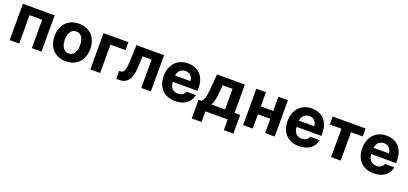

<svg xmlns="http://www.w3.org/2000/svg" viewBox="28 -1552 5761 2710"><g transform="rotate(20 2908.5 -197.0)"><path d="M60.4 0H203.1V-426.5H392.8V0H537.3V-545.5H60.4Z M904.5 10.7C1070 10.7 1172.9 -102.6 1172.9 -270.6C1172.9 -439.6 1070 -552.6 904.5 -552.6C739 -552.6 636 -439.6 636 -270.6C636 -102.6 739 10.7 904.5 10.7ZM789.8 -271.7C789.8 -366.8 828.8 -437.1 905.2 -437.1C980.1 -437.1 1019.2 -366.8 1019.2 -271.7C1019.2 -176.5 980.1 -106.5 905.2 -106.5C828.8 -106.5 789.8 -176.5 789.8 -271.7Z M1645.2 -545.5H1271.7V0H1418.7V-426.5H1645.2Z M1661.6 0H1707C1822.8 0 1884.2 -76.7 1893.5 -259.9L1902 -426.5H2036.6V0H2180.8V-545.5H1766L1757.1 -304C1751.8 -165.8 1730.5 -120 1679 -120H1660.9Z M2546.9 10.7C2687.9 10.7 2778.1 -62.5 2794.7 -169.4H2653.8C2640.6 -126.8 2601.6 -102.3 2549.4 -102.3C2473.4 -102.3 2427.6 -150.2 2425.8 -234H2797.2V-275.6C2797.2 -460.9 2685 -552.6 2540.8 -552.6C2380.3 -552.6 2276.3 -438.6 2276.3 -270.2C2276.3 -97.3 2378.9 10.7 2546.9 10.7ZM2425.8 -327.8C2428.6 -390.3 2476.2 -439.6 2543.3 -439.6C2609 -439.6 2654.5 -392.8 2654.8 -327.8Z M2853.3 159.8H3001.1V0H3334.5V159.8H3478.7V-120H3394.2V-545.5H2975.9L2961.6 -367.2C2953.1 -259.9 2942.8 -150.2 2895.2 -120H2853.3ZM3045.8 -120C3078.1 -170.8 3090.6 -250.7 3098.7 -367.2L3104.4 -429H3251.4V-120Z M3710.9 -545.5H3566.4V0H3710.9V-214.1H3897.4V0H4040.8V-545.5H3897.4V-333.1H3710.9Z M4406.6 10.7C4547.6 10.7 4637.8 -62.5 4654.5 -169.4H4513.5C4500.4 -126.8 4461.3 -102.3 4409.1 -102.3C4333.1 -102.3 4287.3 -150.2 4285.5 -234H4657V-275.6C4657 -460.9 4544.7 -552.6 4400.6 -552.6C4240.1 -552.6 4136 -438.6 4136 -270.2C4136 -97.3 4238.6 10.7 4406.6 10.7ZM4285.5 -327.8C4288.4 -390.3 4335.9 -439.6 4403.1 -439.6C4468.8 -439.6 4514.2 -392.8 4514.6 -327.8Z M4713.4 -426.5H4887.8V0H5032V-426.5H5207.7V-545.5H4713.4Z M5528.4 10.7C5669.4 10.7 5759.6 -62.5 5776.3 -169.4H5635.3C5622.2 -126.8 5583.1 -102.3 5530.9 -102.3C5454.9 -102.3 5409.1 -150.2 5407.3 -234H5778.8V-275.6C5778.8 -460.9 5666.5 -552.6 5522.4 -552.6C5361.9 -552.6 5257.8 -438.6 5257.8 -270.2C5257.8 -97.3 5360.4 10.7 5528.4 10.7ZM5407.3 -327.8C5410.2 -390.3 5457.7 -439.6 5524.9 -439.6C5590.6 -439.6 5636 -392.8 5636.4 -327.8Z"/></g></svg>

Font: Magic Ui Pro
Style: Bold
Weight: 700
Designer: Stefan Endress, Andreas Faust
Version: Version 1.000;FEAKit 1.0